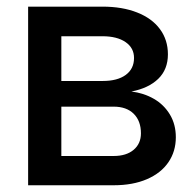

<svg xmlns="http://www.w3.org/2000/svg" viewBox="-20 -550 581 570"><path d="M63.5 -530.3H284.2Q343.3 -530.3 387.2 -512.9Q431.2 -495.6 454.8 -463.6Q478.5 -431.6 478.5 -388.7Q478.5 -343.8 449.7 -315.9Q420.9 -288.1 370.1 -278.3Q406.7 -273.9 436.8 -256.6Q466.8 -239.3 484.4 -210Q502 -180.7 502 -142.6Q502 -100.6 480 -68.4Q458 -36.1 416.3 -18.1Q374.5 0 317.4 0H63.5ZM398.4 -154.3Q398.4 -190.9 377 -212.2Q355.5 -233.4 317.4 -233.4H162.1V-86.9H317.4Q355 -86.9 376.7 -105.2Q398.4 -123.5 398.4 -154.3ZM377.9 -377.9Q377.9 -407.7 352.8 -425Q327.6 -442.4 284.2 -442.4H162.1V-309.6H285.2Q328.6 -309.6 353.3 -327.6Q377.9 -345.7 377.9 -377.9Z"/></svg>

Font: WEMIX Pretendard Medium
Style: Regular
Weight: 500
Designer: Base glyphs from Inter by Rasmus Andersson; Hangeul glyphs from Noto Sans CJK(Source Han Sans) by Jang Soo-young and Kan
Foundry: Kil Hyung-jin
Version: Version 1.000